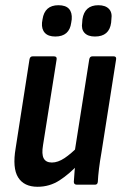

<svg xmlns="http://www.w3.org/2000/svg" viewBox="-20 -708 466 736"><path d="M124 8Q72 8 49.5 -28Q27 -64 40 -140L93 -480Q95 -492 105 -492H187Q199 -492 197 -480L145 -152Q139 -117 147.5 -101Q156 -85 179 -85Q202 -85 227.5 -102Q253 -119 282 -149V-80Q246 -41 208 -16.5Q170 8 124 8ZM275 0Q263 0 263 -11Q264 -29 266 -53Q268 -77 270 -95L266 -125L322 -480Q324 -492 334 -492H416Q427 -492 425 -480L369 -124Q363 -90 359.5 -61.5Q356 -33 355 -11Q354 0 344 0ZM344 -568Q317 -568 304 -582Q291 -596 295 -621L296 -634Q304 -688 357 -688Q384 -688 397.5 -674Q411 -660 407 -634L406 -621Q399 -568 344 -568ZM192 -568Q165 -568 152 -582Q139 -596 141 -621L143 -634Q151 -688 204 -688Q232 -688 244.5 -674Q257 -660 255 -634L253 -621Q246 -568 192 -568Z"/></svg>

Font: Sofia Sans Condensed
Style: Bold Italic
Weight: 700
Italic angle: -9°
Version: Version 4.100